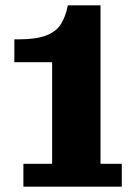

<svg xmlns="http://www.w3.org/2000/svg" viewBox="-20 -702 509 722"><path d="M68 0V-86H176V-468H34V-554H48Q116 -554 153.5 -568.5Q191 -583 208.5 -610.5Q226 -638 234 -677L235 -682H358V-86H438V0Z"/></svg>

Font: Montagu Slab
Style: Bold
Weight: 700
Designer: Florian Karsten
Foundry: Florian Karsten
Version: Version 1.000